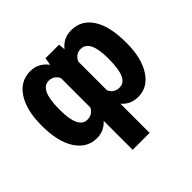

<svg xmlns="http://www.w3.org/2000/svg" viewBox="-180 -723 1111 1111"><g transform="rotate(-45 375.0 -167.5)"><path d="M717.8 -259.8Q717.8 -137.2 670.9 -63.7Q624 9.8 544.4 9.8Q482.4 9.8 443.8 -35.6V203.1H305.2V-34.2Q266.1 9.8 207 9.8Q127 9.8 79.3 -63.2Q31.7 -136.2 31.7 -269Q31.7 -394 78.9 -466.1Q126 -538.1 207.5 -538.1Q274.4 -538.1 315.4 -482.4L323.2 -528.3H434.1L438 -487.3Q477.5 -538.1 543 -538.1Q625.5 -538.1 671.6 -467Q717.8 -396 717.8 -259.8ZM579.6 -270Q579.6 -422.4 505.9 -422.4Q462.4 -422.4 443.8 -380.4V-145.5Q462.4 -105 506.8 -105Q543 -105 561.3 -144Q579.6 -183.1 579.6 -270ZM170.4 -258.8Q170.4 -105 243.7 -105Q285.6 -105 305.2 -143.1V-384.3Q284.7 -423.3 244.1 -423.3Q207.5 -423.3 189 -383.8Q170.4 -344.2 170.4 -258.8Z"/></g></svg>

Font: Roboto Condensed
Style: Bold
Weight: 700
Designer: Google
Version: Version 2.134; 2016